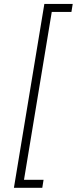

<svg xmlns="http://www.w3.org/2000/svg" viewBox="-20 -791 379 949"><path d="M48.8 137.2 199.2 -771.5H339.4L333 -731.9H235.8L98.6 97.7H195.3L189 137.2Z"/></svg>

Font: Inter 16pt ExtraLight
Style: Italic
Weight: 250
Italic angle: -9.3988°
Version: Version 4.001;git-66647c0bb